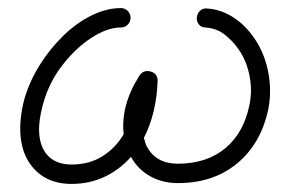

<svg xmlns="http://www.w3.org/2000/svg" viewBox="-20 -440 718 475"><path d="M157 15Q92 15 57 -31Q35 -60 31 -102Q27 -144 40 -194Q53 -239 78.5 -279.5Q104 -320 137 -352Q170 -384 207 -402Q244 -420 279 -420Q289 -420 296 -413Q303 -406 303 -396Q303 -386 296 -379Q289 -372 279 -372Q246 -372 207 -347Q168 -322 134.5 -279Q101 -236 86 -181Q64 -100 94 -60Q115 -33 157 -33Q201 -33 233.5 -53.5Q266 -74 286 -108Q278 -179 325 -253Q335 -268 353 -263Q370 -258 370 -240Q367 -159 336 -99Q338 -93 339.5 -87Q341 -81 344 -76Q367 -35 420 -35Q491 -35 537 -73Q583 -111 597 -180Q605 -217 596.5 -256.5Q588 -296 565 -325Q554 -340 535 -355Q516 -370 488 -372Q478 -372 472 -379.5Q466 -387 467 -397Q468 -407 475 -413.5Q482 -420 492 -419Q524 -417 552.5 -400Q581 -383 603 -354Q632 -316 642.5 -267Q653 -218 644 -171Q626 -85 567 -36Q508 13 420 13Q382 13 351.5 -4Q321 -21 304 -52Q276 -20 238.5 -2.5Q201 15 157 15Z"/></svg>

Font: Kurewa Gothic CJK TC Regular
Style: Regular
Weight: 400
Designer: Max Yao
Foundry: Max-Everyday
Version: Version 1.071; ttfautohint (v1.8.3)